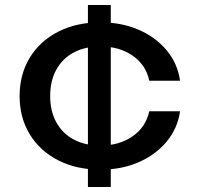

<svg xmlns="http://www.w3.org/2000/svg" viewBox="-20 -669 797 773"><path d="M334 -649H426V84H334ZM705 -221Q695 -152 651 -99Q607 -46 538.5 -16Q470 14 384 14Q288 14 214.5 -23.5Q141 -61 100 -128Q59 -195 59 -282Q59 -370 100 -437Q141 -504 214.5 -541.5Q288 -579 384 -579Q469 -579 537.5 -549.5Q606 -520 650.5 -467Q695 -414 705 -344H581Q568 -407 514.5 -444.5Q461 -482 384 -482Q323 -482 277.5 -458Q232 -434 207 -389Q182 -344 182 -282Q182 -221 207 -176Q232 -131 277.5 -107Q323 -83 384 -83Q460 -83 513.5 -120Q567 -157 581 -221Z"/></svg>

Font: Unbounded
Style: Regular
Weight: 400
Designer: Luke Prowse, Jean-Baptiste Morizot, Fátima Lázaro, Florian Runge
Foundry: NaN
Version: Version 1.701;gftools[0.9.28.dev5+ged2979d]